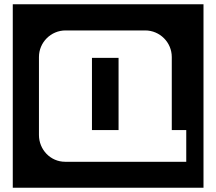

<svg xmlns="http://www.w3.org/2000/svg" viewBox="-20 -760 1016 902"><path d="M936 122V-740H40V122ZM855 0H286C217 0 163 -57 163 -126V-492C163 -561 219 -617 288 -617H662C731 -617 787 -561 787 -492V-149H855ZM537 -149V-488H412V-149Z"/></svg>

Font: Takraf VEB
Style: Regular
Weight: 400
Designer: Jan Sonntag
Foundry: Jan Sonntag | S FONTS | www.sonntag.nl
Version: Version 2.001